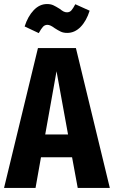

<svg xmlns="http://www.w3.org/2000/svg" viewBox="-29 -931 564 951"><path d="M356 0 328 -152H174L147 0H-9L159 -693H347L515 0ZM195 -265H308L251 -578ZM241 -792Q220 -808 206 -808Q193 -808 184 -798.5Q175 -789 163 -767L93 -800Q109 -850 138 -880.5Q167 -911 204 -911Q222 -911 235 -905Q248 -899 267 -887Q278 -878 286 -874Q294 -870 303 -870Q316 -870 324.5 -879.5Q333 -889 344 -910L415 -878Q399 -827 370 -797.5Q341 -768 304 -768Q285 -768 271.5 -774.5Q258 -781 241 -792Z"/></svg>

Font: Fira Sans Extra Condensed
Style: Bold
Weight: 700
Width: 1
Designer: Carrois Corporate & Edenspiekermann AG
Foundry: Carrois Corporate GbR & Edenspiekermann AG
Version: Version 4.203